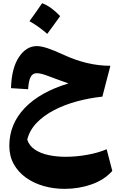

<svg xmlns="http://www.w3.org/2000/svg" viewBox="-20 -848 771 1228"><path d="M50.3 -284.2Q54.2 -413.1 101.3 -483.2Q148.4 -553.2 215.3 -553.2Q243.7 -553.2 285.2 -539.3Q326.7 -525.4 381.3 -500Q536.6 -427.2 686 -427.2L634.8 -230Q551.8 -221.2 472.2 -199.7Q392.6 -178.2 325.9 -143.6Q259.3 -108.9 214.1 -61.8Q168.9 -14.6 154.3 44.9Q166.5 84 202.6 108.4Q238.8 132.8 290 143.8Q341.3 154.8 398.4 154.8Q468.8 154.8 539.6 141.8Q610.4 128.9 662.1 106.4L698.2 245.1Q647.9 302.2 566.2 331.1Q484.4 359.9 392.6 359.9Q322.3 359.9 258.5 341.6Q194.8 323.2 145.5 287.8Q96.2 252.4 67.9 201.2Q39.6 149.9 39.6 84.5Q39.6 -53.7 137.5 -156.5Q235.4 -259.3 418 -314.5Q390.6 -324.2 359.6 -335.4Q328.6 -346.7 299.8 -357.4Q243.7 -379.9 215.3 -379.9Q188.5 -379.9 175.8 -355.5Q163.1 -331.1 159.7 -277.3ZM249.5 -827.6Q281.7 -815.4 310.5 -793.5Q339.4 -771.5 364.7 -745.1Q344.7 -717.3 324.2 -688.7Q303.7 -660.2 282.2 -631.3Q257.3 -653.3 229 -673.8Q200.7 -694.3 168.5 -712.4Q189.9 -741.7 210 -770.5Q230 -799.3 249.5 -827.6Z"/></svg>

Font: Pinar DS1 ExtraBold
Style: Regular
Weight: 800
Designer: Amin Abedi
Version: Version 3.000